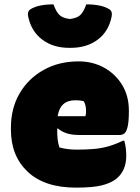

<svg xmlns="http://www.w3.org/2000/svg" viewBox="-20 -845 640 879"><path d="M340 -564Q404 -564 456 -535.5Q508 -507 539 -456.5Q570 -406 570 -339V-336Q570 -287 564 -263.5Q558 -240 548.5 -233.5Q539 -227 528 -227H344Q307 -227 283 -235.5Q259 -244 245 -257L242 -256V-244Q242 -225 244 -206.5Q246 -188 252 -170Q288 -160 330 -160Q375 -160 409.5 -163Q444 -166 476 -175Q508 -184 543 -201H549Q554 -182 556 -166Q558 -150 558 -132Q558 -63 512 -26Q486 -6 444.5 4Q403 14 328 14Q184 14 107 -58.5Q30 -131 30 -251V-261Q30 -349 69.5 -417Q109 -485 179 -524.5Q249 -564 340 -564ZM325 -386Q255 -386 244 -313H371Q374 -322 374 -336Q374 -365 363 -382Q347 -386 325 -386ZM300 -758Q333 -762 348 -776.5Q363 -791 375 -825Q444 -825 480 -803Q496 -793 491 -769Q478 -702 428 -664Q378 -626 304 -626H296Q223 -626 173 -664Q123 -702 109 -769Q104 -793 120 -803Q156 -825 225 -825Q237 -791 252 -776.5Q267 -762 300 -758Z"/></svg>

Font: Recursive Mn Csl St XBk
Style: Regular
Weight: 1000
Monospace: yes
Version: Version 1.079;hotconv 1.0.112;makeotfexe 2.5.65598; ttfautoh